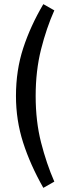

<svg xmlns="http://www.w3.org/2000/svg" viewBox="-20 -783 340 926"><path d="M152 -320Q152 -198 178 -96Q204 6 242 93L189 123Q126 12 91.5 -95.5Q57 -203 57 -320Q57 -444 92 -551Q127 -658 189 -763L242 -733Q204 -648 178 -545Q152 -442 152 -320Z"/></svg>

Font: ABeeZee
Style: Regular
Weight: 400
Designer: Anja Meiners
Foundry: Anja Meiners
Version: Version 1.001